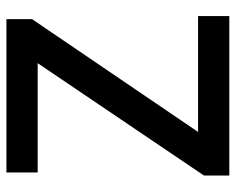

<svg xmlns="http://www.w3.org/2000/svg" viewBox="-90 -664 754 615"><g transform="rotate(-90 287.5 -357.0)"><path d="M543 -100.1V0H32.2V-81.1L392.1 -613.8H42V-713.9H533.2V-631.8L171.9 -100.1Z"/></g></svg>

Font: Open Sans
Style: SemiBold
Weight: 600
Foundry: Ascender Corporation
Version: Version 1.10